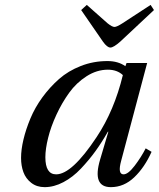

<svg xmlns="http://www.w3.org/2000/svg" viewBox="-20 -751 648 783"><path d="M311 -710 334 -731 418.9 -655.8Q437.5 -641.1 446.8 -641.1Q456.1 -641.1 479 -655.8L594.2 -731L607.9 -710L470.2 -581.1Q442.9 -557.1 430.2 -557.1Q417 -557.1 399.9 -581.1ZM65.9 -106.9Q65.9 -141.1 75.7 -182.1Q85.4 -223.1 104 -267.8Q122.6 -312.5 152.8 -354Q183.1 -395.5 220.7 -428.7Q258.3 -461.9 309.6 -481.9Q360.8 -502 418 -502Q461.9 -502 491.2 -481L496.1 -494.1H580.1L474.1 -95.2Q459 -40 483.9 -40Q502.4 -40 529.1 -75Q555.7 -109.9 574.2 -146L598.1 -131.8Q569.8 -68.4 527.6 -28.1Q485.4 12.2 432.1 12.2Q355 12.2 388.2 -100.1L421.9 -213.9H419.9Q395.5 -170.9 369.4 -134.8Q343.3 -98.6 310.1 -63.5Q276.9 -28.3 238.5 -8.1Q200.2 12.2 162.1 12.2Q129.9 12.2 107.4 -5.4Q85 -22.9 75.4 -49.1Q65.9 -75.2 65.9 -106.9ZM165 -109.9Q165 -40 209 -40Q273.4 -40 374 -191.9Q445.8 -299.8 481 -444.8Q457.5 -466.8 419.9 -466.8Q375 -466.8 333.3 -440.2Q291.5 -413.6 262 -372.6Q232.4 -331.5 210 -283Q187.5 -234.4 176.3 -189Q165 -143.6 165 -109.9Z"/></svg>

Font: Linguistics Pro
Style: Italic
Weight: 400
Italic angle: -12°
Designer: Stefan Peev, Context Ltd
Foundry: Stefan Peev, Context Ltd
Version: Version 001.000